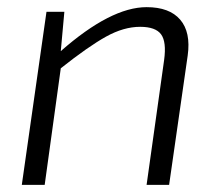

<svg xmlns="http://www.w3.org/2000/svg" viewBox="-20 -517 614 537"><path d="M160 -484 150 -374Q290 -497 390 -497Q454 -497 484 -462Q514 -427 505 -362L453 0H390L439 -349Q446 -400 430.5 -421Q415 -442 372 -442Q326 -442 276.5 -414.5Q227 -387 150 -326L105 0H41L110 -484Z"/></svg>

Font: Exo 2.0 Light
Style: Italic
Weight: 300
Italic angle: -8°
Designer: Natanael Gama
Version: Version 1.001;PS 001.001;hotconv 1.0.70;makeotf.lib2.5.58329